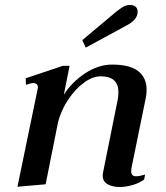

<svg xmlns="http://www.w3.org/2000/svg" viewBox="-20 -739 664 770"><path d="M324 -548 310 -578 446 -692Q461 -704 473.5 -711.5Q486 -719 501 -719Q517 -719 524.5 -711.5Q532 -704 532 -692Q532 -675 520 -661Q508 -647 484 -635ZM507 -64Q506 -59 506 -52Q506 -32 526 -32Q539 -32 562 -39L558 -19Q539 -5 512 3Q485 11 460 11Q432 11 412 0Q392 -11 392 -34Q392 -42 393 -46L451 -334Q455 -351 455 -369Q455 -433 384 -433Q352 -433 317.5 -408Q283 -383 254.5 -341Q226 -299 213 -250L163 0L50 10L131 -382L132 -388Q132 -406 112 -406Q105 -406 84 -399L83 -425L232 -475H259L236 -359Q268 -410 321.5 -445Q375 -480 429 -480Q501 -480 534.5 -453.5Q568 -427 568 -379Q568 -360 564 -343Z"/></svg>

Font: Taviraj Medium
Style: Italic
Weight: 500
Italic angle: -12°
Designer: Katatrad Team
Foundry: CadsonDemak
Version: Version 1.001